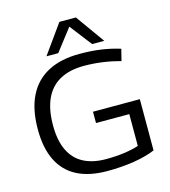

<svg xmlns="http://www.w3.org/2000/svg" viewBox="-133 -1032 1018 1148"><g transform="rotate(-15 376.0 -458.0)"><path d="M51 -337Q51 -461 92 -543.5Q133 -626 212.5 -668Q292 -710 408 -710Q444 -710 476.5 -708Q509 -706 540 -701.5Q571 -697 600 -690.5Q629 -684 658 -675L640 -603Q583 -619 526.5 -626.5Q470 -634 414 -634Q327 -634 266.5 -601Q206 -568 175.5 -502Q145 -436 145 -337Q145 -244 174.5 -182.5Q204 -121 261 -91Q318 -61 400 -61Q461 -61 511.5 -68Q562 -75 603 -88V-285H397V-355H687V-38Q630 -14 553.5 -2Q477 10 389 10Q278 10 203 -28.5Q128 -67 89.5 -144.5Q51 -222 51 -337ZM214 -747 342 -926H444L572 -747H497L392 -883L287 -747Z"/></g></svg>

Font: Georama SemiExpanded
Style: Regular
Weight: 400
Width: 6
Designer: Jean-Baptiste Levee
Foundry: Production Type
Version: Version 1.001